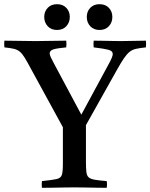

<svg xmlns="http://www.w3.org/2000/svg" viewBox="-45 -895 717 916"><path d="M512 -560 365 -298V-124Q365 -93 367 -75Q369 -57 378 -49Q387 -41 407 -37.5Q427 -34 464 -31Q467 -15 464 1Q443 1 414 0.5Q385 0 356.5 -0.5Q328 -1 309 -1Q290 -1 262 -0.5Q234 0 205 0.5Q176 1 155 1Q153 -14 155 -31Q203 -36 224 -40.5Q245 -45 250 -60.5Q255 -76 255 -111V-288L103 -566Q85 -600 73 -619.5Q61 -639 49.5 -648.5Q38 -658 21.5 -662Q5 -666 -24 -669Q-26 -685 -24 -701Q12 -701 50 -700Q88 -699 125 -699Q157 -699 196 -700Q235 -701 271 -701Q273 -686 271 -669Q228 -665 210 -659.5Q192 -654 192 -640Q192 -633 197.5 -621.5Q203 -610 212 -593L343 -348L475 -592Q493 -625 493 -637Q493 -652 472.5 -657.5Q452 -663 402 -669Q400 -686 402 -701Q418 -701 443 -700.5Q468 -700 492.5 -699.5Q517 -699 533 -699Q565 -699 592.5 -700Q620 -701 651 -701Q653 -685 651 -669Q622 -666 604 -662Q586 -658 573 -647.5Q560 -637 546 -616.5Q532 -596 512 -560ZM166 -814Q166 -840 182.5 -857.5Q199 -875 227 -875Q255 -875 271.5 -857.5Q288 -840 288 -814Q288 -788 271.5 -770Q255 -752 227 -752Q199 -752 182.5 -770Q166 -788 166 -814ZM369 -814Q369 -840 385.5 -857.5Q402 -875 430 -875Q458 -875 474.5 -857.5Q491 -840 491 -814Q491 -788 474.5 -770Q458 -752 430 -752Q402 -752 385.5 -770Q369 -788 369 -814Z"/></svg>

Font: Tiro Telugu
Style: Regular
Weight: 400
Designer: Telugu: John Hudson & Fiona Ross. Latin: John Hudson.
Foundry: Tiro Typeworks Ltd.
Version: Version 1.52